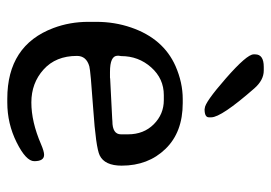

<svg xmlns="http://www.w3.org/2000/svg" viewBox="-132 -630 768 545"><g transform="rotate(90 252.5 -357.0)"><path d="M183.6 -284.7H199.7L203.1 -285.2L316.9 -291Q319.8 -291.5 323.2 -291.5Q360.8 -291.5 360.8 -315.9V-335.9Q360.8 -380.4 332.3 -408.9Q303.7 -437.5 263.7 -437.5H249.5Q202.6 -437.5 170.7 -401.6Q138.7 -365.7 138.7 -316.4L137.7 -309.6V-306.2Q137.7 -284.7 183.6 -284.7ZM133.8 -692.4V-696.8Q133.8 -721.2 169.4 -721.2H179.7Q207 -721.2 230.5 -694.3Q312.5 -600.6 312.5 -572.3V-565.4Q312.5 -553.2 289.6 -553.2L287.1 -553.7Q270.5 -553.7 202.1 -613.5Q133.8 -673.3 133.8 -692.4ZM437 -69.8Q437 -46.4 383.8 -19.8Q330.6 6.8 270.5 6.8H259.8Q108.4 6.8 59.1 -124Q41.5 -170.9 41.5 -223.1V-246.1Q41.5 -297.9 57.6 -344.7Q88.9 -436 167 -470.7Q213.9 -491.2 260.7 -491.2H272Q355 -491.2 402.3 -442.1Q449.7 -393.1 449.7 -317.9Q449.7 -269.5 420.4 -255.4Q397.9 -244.6 288.8 -237.1Q179.7 -229.5 168 -226.1Q138.2 -217.8 138.2 -190.9Q138.2 -130.9 176.8 -96.2Q215.3 -61.5 270.3 -61.5Q325.2 -61.5 388.7 -88.9Q409.2 -97.7 418.9 -97.7Q437 -97.7 437 -69.8Z"/></g></svg>

Font: Averia Libre Light
Style: Regular
Weight: 300
Version: Version 1.002